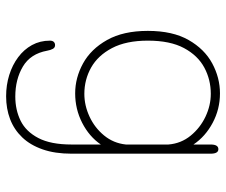

<svg xmlns="http://www.w3.org/2000/svg" viewBox="-78 -448 774 659"><g transform="rotate(90 309.5 -119.0)"><path d="M311 247.5Q272.5 247.5 238 236.8Q203.5 226 177 206.2Q150.5 186.5 135.2 158.8Q120 131 120 97Q120 88.5 124.2 84Q128.5 79.5 135.5 79.5Q144 79.5 148.2 87.2Q152.5 95 154.5 106.5Q165 164 209 190Q253 216 312 216Q357.5 216 394.8 197.8Q432 179.5 454.2 137Q476.5 94.5 476.5 23V-77.5Q449 -37.5 402 -13.5Q355 10.5 301 10.5Q247.5 10.5 198.2 -16.5Q149 -43.5 117.8 -99Q86.5 -154.5 86.5 -239Q86.5 -324 117.8 -378.8Q149 -433.5 198.2 -460Q247.5 -486.5 301 -486.5Q355 -486.5 402 -461.5Q449 -436.5 476.5 -395.5V-454.5Q476.5 -481 492.5 -481Q508 -481 508 -454.5V23Q508 80 493.2 122.2Q478.5 164.5 452 192.2Q425.5 220 389.5 233.8Q353.5 247.5 311 247.5ZM302.5 -21Q342.5 -21 380.8 -38.8Q419 -56.5 445.5 -88.8Q472 -121 476.5 -163.5V-309.5Q473 -353 446.2 -385.8Q419.5 -418.5 381 -436.8Q342.5 -455 302.5 -455Q254 -455 212.5 -432.8Q171 -410.5 145.5 -363Q120 -315.5 120 -239Q120 -164.5 145.5 -116Q171 -67.5 212.5 -44.2Q254 -21 302.5 -21Z"/></g></svg>

Font: Sono ExtraLight Monospace ExtraLight
Style: Regular
Weight: 250
Version: Version 2.112